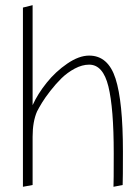

<svg xmlns="http://www.w3.org/2000/svg" viewBox="-20 -718 534 736"><path d="M105 -698.2 67.9 -689V-2L105 -8.8V-193.8Q105 -252 122.1 -291Q129.4 -305.2 141.1 -324.5Q152.8 -343.8 173.6 -370.4Q194.3 -397 216.3 -418.5Q238.3 -439.9 266.6 -455.1Q294.9 -470.2 321.8 -470.2Q375 -470.2 395.5 -386.7Q416 -303.2 416 -130.9Q416 -17.1 415 -2L450.2 -8.8Q451.2 -31.7 451.2 -137.2Q451.2 -328.6 422.9 -416.7Q394.5 -504.9 321.8 -504.9Q282.7 -504.9 237.8 -474.1Q192.9 -443.4 158.7 -400.6Q124.5 -357.9 105 -314.9Z"/></svg>

Font: Comic Neue Angular Light
Style: Regular
Weight: 300
Designer: Craig Rozynski
Foundry: Craig Rozynski
Version: Version 2.003